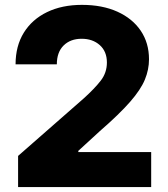

<svg xmlns="http://www.w3.org/2000/svg" viewBox="-20 -757 678 777"><path d="M53.2 0V-126L318.4 -358.4Q363.3 -398.9 387.9 -430.9Q412.6 -462.9 412.6 -503.9Q412.6 -548.8 383.8 -574.5Q355 -600.1 310.5 -600.1Q265.1 -600.1 237.5 -573Q210 -545.9 210 -496.6H43Q43 -570.8 76.4 -624.8Q109.9 -678.7 170.4 -708Q231 -737.3 311.5 -737.3Q394 -737.3 455.1 -709.7Q516.1 -682.1 549.6 -632.6Q583 -583 583 -517.1Q583 -475.6 566.4 -435.1Q549.8 -394.5 506.6 -345Q463.4 -295.4 384.3 -226.6L296.9 -146.5V-141.6H591.8V0Z"/></svg>

Font: Inter Extra Bold
Style: Regular
Weight: 800
Designer: Rasmus Andersson
Foundry: rsms
Version: Version 4.000;git-3c8e0fc